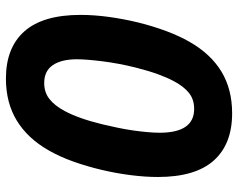

<svg xmlns="http://www.w3.org/2000/svg" viewBox="-97 -685 796 642"><g transform="rotate(90 301.0 -364.0)"><path d="M242.7 14.2Q139.2 14.2 84.5 -47.9Q29.8 -109.9 29.8 -235.4Q29.8 -280.3 36.6 -330.3Q43.5 -380.4 55.4 -429Q67.4 -477.5 84 -522Q100.6 -566.4 120.1 -600.1Q160.2 -670.4 219.2 -706.3Q278.3 -742.2 358.9 -742.2Q461.9 -742.2 516.8 -680.7Q571.8 -619.1 571.8 -493.7Q571.8 -452.1 565.7 -403.6Q559.6 -355 548.1 -306.2Q536.6 -257.3 520.3 -211.4Q503.9 -165.5 482.9 -128.9Q442.9 -58.6 383.3 -22.2Q323.7 14.2 242.7 14.2ZM257.8 -113.8Q288.6 -113.8 310.8 -131.1Q333 -148.4 351.1 -182.1Q363.3 -204.6 374.3 -235.4Q385.3 -266.1 395.5 -307.6Q401.4 -332 406.7 -357.7Q412.1 -383.3 415.8 -408.4Q419.4 -433.6 421.6 -457Q423.8 -480.5 423.8 -500Q423.8 -615.2 344.2 -615.2Q312.5 -615.2 290.5 -597.7Q268.6 -580.1 251 -546.4Q239.7 -525.4 228.5 -494.9Q217.3 -464.4 206.1 -420.4Q198.7 -391.1 193.4 -362.3Q188 -333.5 184.8 -307.4Q181.6 -281.2 179.9 -259.8Q178.2 -238.3 178.2 -223.6Q178.2 -171.4 197.8 -142.6Q217.3 -113.8 257.8 -113.8Z"/></g></svg>

Font: Hack
Style: Bold Italic
Weight: 700
Italic angle: -11°
Monospace: yes
Designer: Christopher Simpkins
Foundry: Christopher Simpkins
Version: Version 2.017; ttfautohint (v1.4.1) -l 4 -r 80 -G 350 -x 0 -